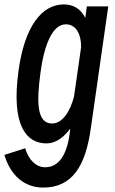

<svg xmlns="http://www.w3.org/2000/svg" viewBox="-44 -609 519 869"><path d="M367 -28 446 -580H349L342 -528C322 -568 289 -589 245 -589C147 -589 68 -493 40 -290C5 -38 77 40 166 40C207 40 244 14 274 -27C262 100 218 148 160 148C120 148 86 116 70 62L-24 92C3 185 67 240 151 240C283 240 343 143 367 -28ZM139 -279C155 -399 191 -499 254 -499C299 -499 324 -456 323 -395L291 -172C275 -110 241 -50 192 -50C121 -50 122 -150 139 -279Z"/></svg>

Font: Smiley Sans Oblique
Style: Regular
Weight: 400
Italic angle: -8°
Designer: oooooohmygosh, Nagisa Chen, Janine Sui, Heda Shi, Jian Li
Foundry: atelierAnchor
Version: Version 2.0.1